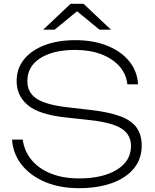

<svg xmlns="http://www.w3.org/2000/svg" viewBox="-20 -972 808 1004"><path d="M43 -242H99Q107 -181 145.5 -135Q184 -89 247.5 -64Q311 -39 393 -39Q517 -39 591 -84.5Q665 -130 665 -209Q665 -267 616.5 -299Q568 -331 450 -344L323 -358Q184 -373 125.5 -422Q67 -471 67 -548Q67 -614 106 -662Q145 -710 214 -736Q283 -762 374 -762Q468 -762 540.5 -733Q613 -704 655.5 -652Q698 -600 702 -531H646Q640 -586 604 -626Q568 -666 509 -688.5Q450 -711 373 -711Q259 -711 191 -668Q123 -625 123 -548Q123 -488 171.5 -456Q220 -424 333 -411L454 -397Q550 -386 609 -364Q668 -342 694.5 -304.5Q721 -267 721 -211Q721 -141 680 -91Q639 -41 565 -14.5Q491 12 392 12Q294 12 217 -20Q140 -52 94 -109.5Q48 -167 43 -242ZM349 -952H417L560 -817H500L383 -913L266 -817H206Z"/></svg>

Font: Bounded
Style: Regular
Weight: 200
Designer: Vlad Churkin
Version: Version 1.0